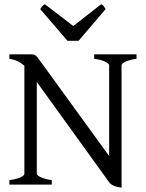

<svg xmlns="http://www.w3.org/2000/svg" viewBox="-20 -872 689 907"><path d="M24.4 -21Q46.9 -23.9 63 -29.1Q79.1 -34.2 87.2 -40Q95.2 -45.9 95.2 -50.8V-561Q66.4 -587.9 24.4 -594.2V-615.2H127.9Q137.7 -615.2 143.3 -612.8Q148.9 -610.4 155 -603.3Q161.1 -596.2 174.8 -577.1L495.6 -134.8V-564Q495.6 -571.3 477.8 -580.3Q460 -589.4 424.8 -594.2V-615.2H625V-594.2Q592.3 -589.8 573.2 -580.8Q554.2 -571.8 554.2 -564V14.6Q531.2 11.7 516.8 5.1Q502.4 -1.5 496.1 -10.3L153.8 -484.9V-50.8Q153.8 -46.4 161.6 -40.8Q169.4 -35.2 185.3 -29.8Q201.2 -24.4 224.6 -21V0H24.4ZM298.8 -679.2 169.9 -829.1Q171.4 -831.1 175.5 -837.2Q179.7 -843.3 183.1 -846.2Q186.5 -849.1 191.9 -852.1L326.2 -749L458 -852.1Q465.8 -848.1 469 -844.2Q472.2 -840.3 479 -829.1L351.1 -679.2Z"/></svg>

Font: David Libre
Style: Regular
Weight: 400
Version: Version 1.000